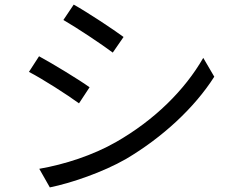

<svg xmlns="http://www.w3.org/2000/svg" viewBox="-20 -788 1040 836"><path d="M301 -768 256 -701C315 -667 423 -595 471 -559L518 -627C475 -659 360 -735 301 -768ZM151 -53 197 28C290 9 428 -38 529 -96C688 -190 827 -319 913 -454L865 -536C784 -395 652 -265 486 -170C385 -112 261 -72 151 -53ZM150 -543 106 -475C166 -444 275 -374 324 -338L370 -408C326 -440 209 -511 150 -543Z"/></svg>

Font: Noto Sans HK
Style: Regular
Weight: 400
Designer: Ryoko NISHIZUKA 西塚涼子 (kana, bopomofo & ideographs); Paul D. Hunt (Latin, Greek & Cyrillic); Sandoll Communications 산돌커뮤니
Foundry: Adobe
Version: Version 2.004;hotconv 1.0.118;makeotfexe 2.5.65603